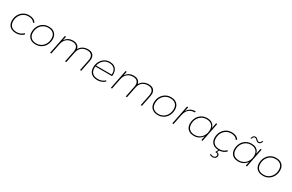

<svg xmlns="http://www.w3.org/2000/svg" viewBox="234 -2518 6898 4543"><g transform="rotate(30 3682.5 -247.0)"><path d="M277 3Q206 3 154 -23Q102 -49 74.5 -97Q47 -145 47 -210Q47 -301 85.5 -371.5Q124 -442 190.5 -482.5Q257 -523 343 -523Q410 -523 459 -499.5Q508 -476 534 -431L508 -413Q483 -454 441 -473Q399 -492 341 -492Q266 -492 207 -455.5Q148 -419 114 -355.5Q80 -292 80 -211Q80 -124 132 -75.5Q184 -27 280 -27Q334 -27 381 -47Q428 -67 459 -104L481 -84Q448 -42 393.5 -19.5Q339 3 277 3Z M811 3Q743 3 692 -23Q641 -49 613.5 -97Q586 -145 586 -210Q586 -300 624 -370.5Q662 -441 728.5 -482Q795 -523 881 -523Q951 -523 1001 -497Q1051 -471 1078.5 -423Q1106 -375 1106 -309Q1106 -220 1068 -149Q1030 -78 963.5 -37.5Q897 3 811 3ZM815 -27Q890 -27 948 -63.5Q1006 -100 1039.5 -163.5Q1073 -227 1073 -308Q1073 -396 1021.5 -444Q970 -492 878 -492Q804 -492 745.5 -455.5Q687 -419 653 -355.5Q619 -292 619 -211Q619 -124 670.5 -75.5Q722 -27 815 -27Z M1950 -523Q2021 -523 2063.5 -495Q2106 -467 2121 -418Q2136 -369 2123 -304L2062 0H2029L2090 -304Q2107 -391 2071 -441.5Q2035 -492 1945 -492Q1857 -492 1795 -443.5Q1733 -395 1714 -300L1653 0H1620L1681 -304Q1698 -391 1662.5 -441.5Q1627 -492 1537 -492Q1446 -492 1384 -439.5Q1322 -387 1302 -286L1245 0H1212L1315 -519H1348L1326 -408Q1359 -460 1405 -487Q1466 -523 1543 -523Q1601 -523 1639.5 -503.5Q1678 -484 1699 -449Q1713 -425 1718 -394Q1752 -453 1806 -485Q1870 -523 1950 -523Z M2499 3Q2427 3 2374.5 -22.5Q2322 -48 2294.5 -96Q2267 -144 2267 -212Q2267 -301 2303.5 -371Q2340 -441 2403.5 -482Q2467 -523 2547 -523Q2614 -523 2662 -497.5Q2710 -472 2736 -424Q2762 -376 2762 -309Q2762 -295 2760.5 -281Q2759 -267 2757 -255H2301Q2299 -235 2299 -213Q2299 -123 2351 -75Q2403 -27 2502 -27Q2559 -27 2607 -46.5Q2655 -66 2686 -101L2702 -78Q2670 -41 2616 -19Q2562 3 2499 3ZM2306 -283H2730Q2738 -347 2719 -392Q2698 -441 2653 -467Q2608 -493 2546 -493Q2475 -493 2419 -456.5Q2363 -420 2331 -357Q2314 -323 2306 -283Z M3609 -523Q3680 -523 3722.5 -495Q3765 -467 3780 -418Q3795 -369 3782 -304L3721 0H3688L3749 -304Q3766 -391 3730 -441.5Q3694 -492 3604 -492Q3516 -492 3454 -443.5Q3392 -395 3373 -300L3312 0H3279L3340 -304Q3357 -391 3321.5 -441.5Q3286 -492 3196 -492Q3105 -492 3043 -439.5Q2981 -387 2961 -286L2904 0H2871L2974 -519H3007L2985 -408Q3018 -460 3064 -487Q3125 -523 3202 -523Q3260 -523 3298.5 -503.5Q3337 -484 3358 -449Q3372 -425 3377 -394Q3411 -453 3465 -485Q3529 -523 3609 -523Z M4150 3Q4082 3 4031 -23Q3980 -49 3952.5 -97Q3925 -145 3925 -210Q3925 -300 3963 -370.5Q4001 -441 4067.5 -482Q4134 -523 4220 -523Q4290 -523 4340 -497Q4390 -471 4417.5 -423Q4445 -375 4445 -309Q4445 -220 4407 -149Q4369 -78 4302.5 -37.5Q4236 3 4150 3ZM4154 -27Q4229 -27 4287 -63.5Q4345 -100 4378.5 -163.5Q4412 -227 4412 -308Q4412 -396 4360.5 -444Q4309 -492 4217 -492Q4143 -492 4084.5 -455.5Q4026 -419 3992 -355.5Q3958 -292 3958 -211Q3958 -124 4009.5 -75.5Q4061 -27 4154 -27Z M4551 0 4654 -519H4687L4663 -398Q4693 -452 4741 -484Q4799 -523 4889 -523L4883 -490H4871Q4779 -490 4719.5 -434.5Q4660 -379 4638 -269L4584 0Z M5136 3Q5069 3 5018.5 -22.5Q4968 -48 4940.5 -96Q4913 -144 4913 -210Q4913 -277 4934.5 -334Q4956 -391 4995.5 -433.5Q5035 -476 5088.5 -499.5Q5142 -523 5207 -523Q5275 -523 5323.5 -498Q5372 -473 5398 -427Q5411 -401 5418 -371L5447 -519H5480L5377 0H5344L5368 -119Q5335 -70 5287 -39Q5222 3 5136 3ZM5142 -27Q5217 -27 5275 -63.5Q5333 -100 5366.5 -163.5Q5400 -227 5400 -308Q5400 -396 5348.5 -444Q5297 -492 5205 -492Q5131 -492 5072.5 -455.5Q5014 -419 4980 -355.5Q4946 -292 4946 -211Q4946 -124 4997.5 -75.5Q5049 -27 5142 -27Z M5770 218Q5747 218 5726.5 211.5Q5706 205 5690 192L5706 171Q5719 182 5735 187.5Q5751 193 5772 193Q5807 193 5827 174.5Q5847 156 5847 127Q5847 105 5831 92.5Q5815 80 5787 80H5770L5808 3Q5742 1 5693 -23Q5641 -49 5613.5 -97Q5586 -145 5586 -210Q5586 -301 5624.5 -371.5Q5663 -442 5729.5 -482.5Q5796 -523 5882 -523Q5949 -523 5998 -499.5Q6047 -476 6073 -431L6047 -413Q6022 -454 5980 -473Q5938 -492 5880 -492Q5805 -492 5746 -455.5Q5687 -419 5653 -355.5Q5619 -292 5619 -211Q5619 -124 5671 -75.5Q5723 -27 5819 -27Q5873 -27 5920 -47Q5967 -67 5998 -104L6020 -84Q5987 -42 5933 -20Q5885 0 5833 3L5806 58Q5839 61 5857.5 79.5Q5876 98 5876 127Q5876 165 5846.5 191.5Q5817 218 5770 218Z M6348 3Q6281 3 6230.5 -22.5Q6180 -48 6152.5 -96Q6125 -144 6125 -210Q6125 -277 6146.5 -334Q6168 -391 6207.5 -433.5Q6247 -476 6300.5 -499.5Q6354 -523 6419 -523Q6487 -523 6535.5 -498Q6584 -473 6610 -427Q6623 -401 6630 -371L6659 -519H6692L6589 0H6556L6580 -119Q6547 -70 6499 -39Q6434 3 6348 3ZM6354 -27Q6429 -27 6487 -63.5Q6545 -100 6578.5 -163.5Q6612 -227 6612 -308Q6612 -396 6560.5 -444Q6509 -492 6417 -492Q6343 -492 6284.5 -455.5Q6226 -419 6192 -355.5Q6158 -292 6158 -211Q6158 -124 6209.5 -75.5Q6261 -27 6354 -27ZM6541 -617Q6519 -617 6502.5 -627.5Q6486 -638 6472.5 -651.5Q6459 -665 6445.5 -675.5Q6432 -686 6414 -686Q6391 -686 6375.5 -668Q6360 -650 6355 -620H6330Q6336 -662 6359 -687Q6382 -712 6415 -712Q6437 -712 6453 -701.5Q6469 -691 6483 -677.5Q6497 -664 6510.5 -653.5Q6524 -643 6541 -643Q6564 -643 6581 -661Q6598 -679 6602 -707H6627Q6620 -667 6597.5 -642Q6575 -617 6541 -617Z M7023 3Q6955 3 6904 -23Q6853 -49 6825.5 -97Q6798 -145 6798 -210Q6798 -300 6836 -370.5Q6874 -441 6940.5 -482Q7007 -523 7093 -523Q7163 -523 7213 -497Q7263 -471 7290.5 -423Q7318 -375 7318 -309Q7318 -220 7280 -149Q7242 -78 7175.5 -37.5Q7109 3 7023 3ZM7027 -27Q7102 -27 7160 -63.5Q7218 -100 7251.5 -163.5Q7285 -227 7285 -308Q7285 -396 7233.5 -444Q7182 -492 7090 -492Q7016 -492 6957.5 -455.5Q6899 -419 6865 -355.5Q6831 -292 6831 -211Q6831 -124 6882.5 -75.5Q6934 -27 7027 -27Z"/></g></svg>

Font: Montserrat Thin ExtraLight
Style: Italic
Weight: 250
Italic angle: -11.3°
Version: Version 9.000